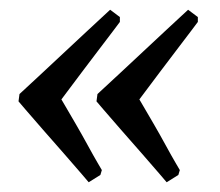

<svg xmlns="http://www.w3.org/2000/svg" viewBox="-20 -420 451 394"><path d="M386 -385V-375Q386 -375 374 -359Q362 -343 344 -319.5Q326 -296 308 -272Q290 -248 278 -232Q266 -216 266 -216Q266 -216 274.5 -201.5Q283 -187 295.5 -165.5Q308 -144 320 -122Q332 -100 340.5 -85.5Q349 -71 349 -71L346 -61L322 -46Q322 -46 307.5 -63Q293 -80 271.5 -104.5Q250 -129 228.5 -153.5Q207 -178 192.5 -195Q178 -212 178 -212L180 -227Q180 -227 193.5 -239.5Q207 -252 228 -271.5Q249 -291 273 -313.5Q297 -336 318 -355.5Q339 -375 352.5 -387.5Q366 -400 366 -400ZM226 -385V-375Q226 -375 214 -359Q202 -343 184 -319.5Q166 -296 148 -272Q130 -248 118 -232Q106 -216 106 -216Q106 -216 114.5 -201.5Q123 -187 135.5 -165.5Q148 -144 160 -122Q172 -100 180.5 -85.5Q189 -71 189 -71L186 -61L162 -46Q162 -46 147.5 -63Q133 -80 111.5 -104.5Q90 -129 68.5 -153.5Q47 -178 32.5 -195Q18 -212 18 -212L20 -227Q20 -227 33.5 -239.5Q47 -252 68 -271.5Q89 -291 113 -313.5Q137 -336 158 -355.5Q179 -375 192.5 -387.5Q206 -400 206 -400Z"/></svg>

Font: Alegreya
Style: Italic
Weight: 400
Italic angle: -7°
Designer: Juan Pablo del Peral
Foundry: Huerta Tipografica
Version: Version 2.009